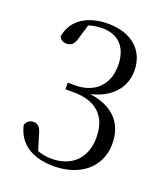

<svg xmlns="http://www.w3.org/2000/svg" viewBox="-138 -841 834 954"><g transform="rotate(20 278.5 -364.0)"><path d="M256 15C396 15 493 -65 493 -188C493 -293 434 -366 305 -384C416 -409 472 -482 472 -567C472 -672 398 -743 270 -743C175 -743 86 -703 69 -604C75 -587 90 -579 107 -579C132 -579 147 -590 156 -624L179 -701C204 -709 227 -712 251 -712C338 -712 387 -657 387 -564C387 -457 318 -399 221 -399H181V-364H226C346 -364 408 -301 408 -191C408 -85 344 -16 233 -16C205 -16 181 -21 159 -29L135 -107C126 -144 112 -158 88 -158C69 -158 54 -147 47 -127C67 -34 142 15 256 15Z"/></g></svg>

Font: Noto Serif CJK KR
Style: Regular
Weight: 400
Designer: Ryoko NISHIZUKA 西塚涼子 (kana & ideographs); Frank Grießhammer (Latin, Greek & Cyrillic); Wenlong ZHANG 张文龙 (bopomofo); San
Foundry: Adobe
Version: Version 2.001;hotconv 1.1.0;makeotfexe 2.6.0